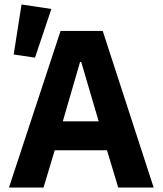

<svg xmlns="http://www.w3.org/2000/svg" viewBox="-20 -836 725 856"><path d="M209 -796 76 -816 41 -593 136 -579ZM665 0 438 -698H250L20 0H174L224 -166H457L507 0ZM420 -295H260L337 -560H342Z"/></svg>

Font: LVC Sans
Style: Bold
Weight: 700
Designer: Mike Abbink, Paul van der Laan, Pieter van Rosmalen
Foundry: Bold Monday
Version: Version 3.0